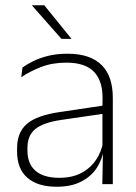

<svg xmlns="http://www.w3.org/2000/svg" viewBox="-20 -701 518 731"><path d="M409.5 0H369.5L372 -125L370 -131.5V-290L370.5 -328Q370.5 -394.5 337 -428.5Q303.5 -462.5 232.5 -462.5Q178.5 -462.5 135.2 -445.5Q92 -428.5 61 -407L65.5 -444Q82 -456 106.8 -468.2Q131.5 -480.5 164 -488.5Q196.5 -496.5 237 -496.5Q282 -496.5 314.8 -485Q347.5 -473.5 368.5 -451.8Q389.5 -430 399.5 -399Q409.5 -368 409.5 -328.5ZM196 10Q123.5 10 84.2 -24.2Q45 -58.5 45 -124V-136.5Q45 -197.5 83 -229.8Q121 -262 208 -274.5L379.5 -300L381.5 -269L213.5 -244.5Q145 -234.5 114.8 -210Q84.5 -185.5 84.5 -138.5V-128Q84.5 -77 115.5 -50.5Q146.5 -24 206 -24Q254.5 -24 289.2 -42.2Q324 -60.5 345.2 -91.8Q366.5 -123 373 -162L383.5 -131H374.5Q369.5 -94 348.5 -61.8Q327.5 -29.5 289.5 -9.8Q251.5 10 196 10ZM102 -681H148.5L251.5 -554V-553H214L102 -680Z"/></svg>

Font: Anek Devanagari ExtraLight
Style: Regular
Weight: 250
Designer: Kailash Malviya (Devanagari) & Yesha Goshar (Latin)
Foundry: Ek Type
Version: Version 1.003